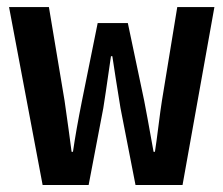

<svg xmlns="http://www.w3.org/2000/svg" viewBox="-20 -530 640 550"><path d="M102.1 0 5.9 -509.8H120.1L165 -241.2Q169.4 -212.4 176.5 -159.4Q183.6 -106.4 185.1 -95.2H189Q197.8 -156.2 214.8 -241.2L259.8 -463.9H346.2L393.1 -241.2Q398.9 -212.4 419.9 -95.2H423.8Q427.7 -119.6 433.8 -168.2Q439.9 -216.8 443.8 -241.2L487.8 -509.8H594.2L502.9 0H368.2L325.2 -220.2Q309.6 -315.9 301.8 -369.1H297.9Q279.3 -239.7 275.9 -220.2L233.9 0Z"/></svg>

Font: Office Code Pro Medium
Style: Regular
Weight: 500
Designer: Nathan Rutzky & Paul D. Hunt
Foundry: Adobe Systems Incorporated
Version: Version 1.004;PS 001.004;hotconv 1.0.70;makeotf.lib2.5.58329